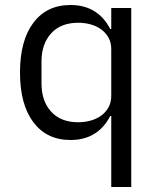

<svg xmlns="http://www.w3.org/2000/svg" viewBox="-20 -548 640 768"><path d="M425 -84H421Q371 12 262 12Q167 12 113.5 -59Q60 -130 60 -258Q60 -386 113.5 -457Q167 -528 262 -528Q371 -528 421 -432H425V-516H505V200H425ZM293 -59Q320 -59 344 -66Q368 -73 386 -86.5Q404 -100 414.5 -119.5Q425 -139 425 -165V-351Q425 -377 414.5 -396.5Q404 -416 386 -429.5Q368 -443 344 -450Q320 -457 293 -457Q223 -457 184.5 -414.5Q146 -372 146 -302V-214Q146 -144 184.5 -101.5Q223 -59 293 -59Z"/></svg>

Font: IBM Plex Mono
Style: Regular
Weight: 400
Monospace: yes
Designer: Mike Abbink, Paul van der Laan, Pieter van Rosmalen
Foundry: Bold Monday
Version: Version 2.3